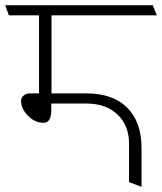

<svg xmlns="http://www.w3.org/2000/svg" viewBox="-31 -700 623 738"><path d="M301 -302H166V-273Q166 -252 158.5 -240Q151 -228 137 -228Q103 -228 76.5 -255Q50 -282 50 -312Q50 -325 60 -333Q70 -341 83 -341H119V-641H3L-11 -680H556L572 -641H167V-341H301Q403 -341 458 -286Q513 -231 513 -132V18L465 0V-148Q465 -217 421 -259.5Q377 -302 301 -302Z"/></svg>

Font: Palanquin Thin
Style: Regular
Weight: 250
Designer: Pria Ravichandran
Version: Version 1.001